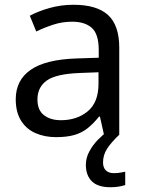

<svg xmlns="http://www.w3.org/2000/svg" viewBox="-20 -565 601 805"><path d="M288 -545Q386 -545 433 -502Q480 -459 480 -365V0H416L399 -76H395Q372 -47 347.5 -27.5Q323 -8 291.5 1Q260 10 215 10Q167 10 128.5 -7Q90 -24 68 -59.5Q46 -95 46 -149Q46 -229 109 -272.5Q172 -316 303 -320L394 -323V-355Q394 -422 365 -448Q336 -474 283 -474Q241 -474 203 -461.5Q165 -449 132 -433L105 -499Q140 -518 188 -531.5Q236 -545 288 -545ZM314 -259Q214 -255 175.5 -227Q137 -199 137 -148Q137 -103 164.5 -82Q192 -61 235 -61Q303 -61 348 -98.5Q393 -136 393 -214V-262ZM412 116Q412 138 424 149.5Q436 161 457 161Q474 161 485.5 158.5Q497 156 505 155V211Q491 215 477 217.5Q463 220 443 220Q390 220 365 195Q340 170 340 126Q340 97 354.5 70Q369 43 390.5 21Q412 -1 432 -15L480 0Q446 32 429 58.5Q412 85 412 116Z"/></svg>

Font: Noto Sans Lao Looped
Style: Regular
Weight: 400
Designer: Mark Frömberg, Ben Mitchell
Foundry: The Fontpad Ltd
Version: Version 1.001